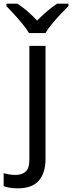

<svg xmlns="http://www.w3.org/2000/svg" viewBox="-75 -786 393 1046"><path d="M22 240Q-4 240 -23 236.5Q-42 233 -55 228V157Q-40 162 -24 164.5Q-8 167 11 167Q43 167 64 149.5Q85 132 85 83V-536H173V80Q173 155 137 197.5Q101 240 22 240ZM83 -606Q70 -628 48 -655Q26 -682 2 -708Q-22 -734 -40 -753V-766H20Q46 -749 74 -725Q102 -701 127 -674Q154 -701 182 -725Q210 -749 236 -766H298V-753Q279 -734 254.5 -708Q230 -682 207.5 -655Q185 -628 173 -606Z"/></svg>

Font: Noto Sans
Style: Regular
Weight: 400
Designer: Monotype Design Team
Foundry: Monotype Imaging Inc.
Version: Version 1.902